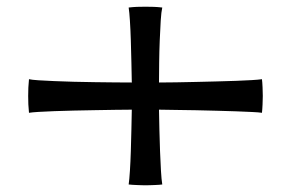

<svg xmlns="http://www.w3.org/2000/svg" viewBox="-20 -597 862 569"><path d="M65.9 -262.7Q64.5 -275.4 64 -287.6Q63.5 -299.8 63.5 -312.5Q63.5 -324.7 64 -337.2Q64.5 -349.6 65.9 -362.3Q74.2 -360.4 94 -359.1Q113.8 -357.9 140.4 -356.7Q167 -355.5 198.2 -354.7Q229.5 -354 260.5 -353.5Q291.5 -353 320.1 -352.8Q348.6 -352.5 370.6 -352.5Q370.1 -378.9 369.4 -412.1Q368.7 -445.3 367.7 -477.3Q366.7 -509.3 365 -535.6Q363.3 -562 361.3 -574.7Q374 -576.2 386.2 -576.7Q398.4 -577.1 411.1 -577.1Q423.3 -577.1 435.8 -576.7Q448.2 -576.2 460.9 -574.7Q458 -562.5 456.3 -535.9Q454.6 -509.3 453.4 -477.3Q452.1 -445.3 451.7 -411.9Q451.2 -378.4 451.2 -352.5Q473.6 -352.5 502.2 -353Q530.8 -353.5 561.3 -354.2Q591.8 -355 622.3 -355.7Q652.8 -356.4 679.4 -357.4Q706.1 -358.4 726.1 -359.6Q746.1 -360.8 756.3 -362.3Q756.8 -358.9 757.3 -352.3Q757.8 -345.7 758.1 -338.4Q758.3 -331.1 758.5 -324Q758.8 -316.9 758.8 -312.5Q758.8 -308.6 758.5 -301.8Q758.3 -294.9 758.1 -287.6Q757.8 -280.3 757.3 -273.7Q756.8 -267.1 756.3 -262.7Q747.1 -264.2 726.8 -265.1Q706.5 -266.1 679.9 -267.1Q653.3 -268.1 622.6 -268.8Q591.8 -269.5 560.8 -270.3Q529.8 -271 501.5 -271.2Q473.1 -271.5 451.2 -272Q451.7 -245.1 452.4 -212.4Q453.1 -179.7 454.3 -148.7Q455.6 -117.7 457 -91.3Q458.5 -64.9 460.9 -50.3Q457.5 -49.8 450.9 -49.3Q444.3 -48.8 437 -48.6Q429.7 -48.3 422.6 -48.1Q415.5 -47.9 411.1 -47.9Q407.2 -47.9 400.4 -48.1Q393.6 -48.3 386.2 -48.6Q378.9 -48.8 372.3 -49.3Q365.7 -49.8 361.3 -50.3Q363.3 -64 365 -90.6Q366.7 -117.2 367.7 -148.9Q368.7 -180.7 369.4 -213.4Q370.1 -246.1 370.6 -272Q348.6 -272 320.1 -271.5Q291.5 -271 260.5 -270.5Q229.5 -270 198.5 -269.3Q167.5 -268.6 140.9 -267.6Q114.3 -266.6 94.5 -265.4Q74.7 -264.2 65.9 -262.7Z"/></svg>

Font: Asset
Style: Regular
Weight: 400
Designer: Riccardo De Franceschi
Foundry: Sorkin Type Co.
Version: Version 1.001